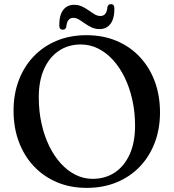

<svg xmlns="http://www.w3.org/2000/svg" viewBox="-20 -886 836 924"><path d="M395.9 -716.7Q475.6 -716.7 540.7 -689.4Q605.7 -662 652.6 -612.2Q699.4 -562.4 724.7 -494.6Q750 -426.7 750 -345.2Q750 -266 724.8 -199.5Q699.6 -133 653 -84.2Q606.3 -35.4 541.4 -8.6Q476.4 18.2 397.2 18.2Q318.6 18.2 254 -9.1Q189.4 -36.5 142.6 -86.3Q95.8 -136.1 70.5 -204.1Q45.2 -272.1 45.2 -353.6Q45.2 -432.8 70.2 -499.1Q95.3 -565.5 141.8 -614.3Q188.3 -663.1 252.8 -689.9Q317.3 -716.7 395.9 -716.7ZM630 -280.8Q630 -346.6 616.8 -405.6Q603.7 -464.6 579.9 -513.2Q556.2 -561.9 523.7 -597.5Q491.2 -633.1 452.1 -652.5Q413 -672 369.5 -672Q308.9 -672 263.2 -641.4Q217.5 -610.8 192.1 -553.9Q166.6 -497 166.6 -417.7Q166.6 -351.6 179.6 -292.5Q192.6 -233.3 216.2 -184.5Q239.8 -135.7 272.2 -100Q304.5 -64.2 343.5 -44.8Q382.4 -25.3 425.6 -25.3Q487 -25.3 532.9 -56.1Q578.8 -86.8 604.4 -144Q630 -201.2 630 -280.8ZM459.2 -746Q438.2 -746 420.9 -754.2Q403.6 -762.4 388.7 -773Q373.8 -783.7 360.2 -791.9Q346.6 -800.1 332.8 -800.1Q302.9 -800.1 299.1 -757.2Q296.1 -743.1 282 -743.1Q265.2 -743.1 265.2 -764.2Q265.2 -813.4 284.3 -838.2Q303.5 -862.9 336.5 -862.9Q357.7 -862.9 374.9 -854.7Q392.1 -846.5 406.9 -836Q421.6 -825.4 435.4 -817.2Q449.1 -809 463.2 -809Q493.7 -809 496.9 -851.6Q499.9 -866 514.2 -866Q530.5 -866 530.5 -844.6Q530.5 -795.4 511.4 -770.7Q492.2 -746 459.2 -746Z"/></svg>

Font: Fraunces
Style: Regular
Weight: 900
Version: Version 1.000;[b76b70a41]